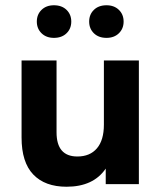

<svg xmlns="http://www.w3.org/2000/svg" viewBox="-20 -700 610 730"><path d="M233 10Q151 10 106.5 -36.5Q62 -83 62 -177V-470H195V-197Q195 -105 274 -105Q322 -105 348.5 -136Q375 -167 375 -226V-470H508V0H382V-59Q335 10 233 10ZM185 -556Q156 -556 138 -573.5Q120 -591 120 -618Q120 -645 138 -662.5Q156 -680 185 -680Q215 -680 233 -662.5Q251 -645 251 -618Q251 -591 233 -573.5Q215 -556 185 -556ZM385 -556Q355 -556 337 -573.5Q319 -591 319 -618Q319 -645 337 -662.5Q355 -680 385 -680Q414 -680 432 -662.5Q450 -645 450 -618Q450 -591 432 -573.5Q414 -556 385 -556Z"/></svg>

Font: Gantari
Style: Bold
Weight: 700
Designer: Anugrah Pasau
Foundry: Lafontype
Version: Version 1.000